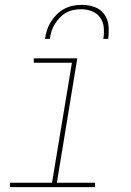

<svg xmlns="http://www.w3.org/2000/svg" viewBox="-20 -770 540 790"><path d="M21 0V-18H194L276 -512H119V-530H298L214 -18H371V0ZM165 -610Q168 -628 173.5 -646Q179 -664 189.5 -680.5Q200 -697 214 -711Q228 -725 245.5 -734Q263 -743 281 -746.5Q299 -750 318 -750Q345 -750 369.5 -741Q394 -732 409 -711.5Q424 -691 426.5 -664Q429 -637 425 -610H405Q409 -633 407 -656Q405 -679 392.5 -697Q380 -715 359 -723.5Q338 -732 315 -732Q299 -732 283 -729Q267 -726 252.5 -718Q238 -710 226 -697.5Q214 -685 205.5 -671Q197 -657 192 -641.5Q187 -626 185 -610Z"/></svg>

Font: Iosevka Slab Thin Oblique
Style: Regular
Weight: 100
Italic angle: -9°
Monospace: yes
Designer: Belleve Invis
Foundry: Belleve Invis
Version: Version 11.1.0; ttfautohint (v1.8.3)